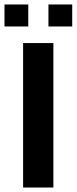

<svg xmlns="http://www.w3.org/2000/svg" viewBox="-46 -836 342 856"><path d="M-26 -718V-816H80V-718ZM170 -718V-816H276V-718ZM57 0V-644H192V0Z"/></svg>

Font: Kanit Medium
Style: Regular
Weight: 500
Designer: Katatrad Team
Foundry: CadsonDemak
Version: Version 2.000; ttfautohint (v1.8.3)